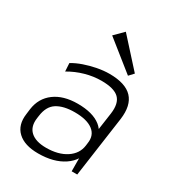

<svg xmlns="http://www.w3.org/2000/svg" viewBox="-188 -896 929 1016"><g transform="rotate(30 277.0 -388.0)"><path d="M401 -173 429 -369Q438 -435 407.5 -464.5Q377 -494 300 -494Q251 -494 201.5 -480Q152 -466 108 -440L105 -490Q133 -507 169 -519.5Q205 -532 244 -539.5Q283 -547 318 -547Q416 -547 458 -502.5Q500 -458 488 -369L436 0H402ZM200 7Q117 7 75 -32.5Q33 -72 43 -143L47 -175Q57 -246 111 -286Q165 -326 252 -326Q344 -326 392.5 -288Q441 -250 431 -180L426 -146Q416 -74 355.5 -33.5Q295 7 200 7ZM222 -40Q296 -40 344 -71.5Q392 -103 399 -156L401 -172Q409 -223 372 -251Q335 -279 261 -279Q193 -279 153 -254Q113 -229 105 -167L103 -153Q95 -98 126.5 -69Q158 -40 222 -40ZM433 -615 407 -587 228 -730 281 -783Z"/></g></svg>

Font: Pathway Extreme 8pt Thin 12pt Thin
Style: Italic
Weight: 250
Italic angle: -8°
Version: Version 1.001;gftools[0.9.26]